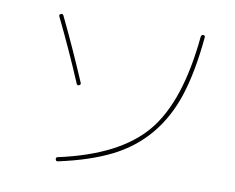

<svg xmlns="http://www.w3.org/2000/svg" viewBox="-80 -834 1159 947"><g transform="rotate(10 500.0 -361.0)"><path d="M261 -12Q561 -77 691.5 -233Q822 -389 853 -720Q855 -730 864 -730Q875 -730 873 -718Q857 -546 818.5 -426.5Q780 -307 707.5 -220Q635 -133 529 -79.5Q423 -26 266 8Q256 10 254 0Q252 -10 261 -12ZM291 -385Q227 -537 149 -697Q145 -706 154 -710Q162 -715 168 -705Q242 -552 310 -392Q313 -384 304 -380Q295 -376 291 -385Z"/></g></svg>

Font: Rounded Mplus 1c Thin
Style: Regular
Weight: 250
Version: Version 1.059.20150529